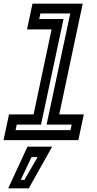

<svg xmlns="http://www.w3.org/2000/svg" viewBox="-54 -770 531 1055"><path d="M-34.5 0 -4.5 -141.5H130.5L229.5 -608.5H94.5L124.5 -750H400.5L271.5 -141.5H406.5L376.5 0ZM31.5 -55H333.5L340 -85.5H202L332 -696H168L161.5 -665.5H295L171.5 -85.5H38ZM-9 265 97 36H232.5L104 265ZM60 218.5H80L152.5 93.5H119Z"/></svg>

Font: Tourney SemiBold
Style: Italic
Weight: 600
Italic angle: -12°
Version: Version 1.015